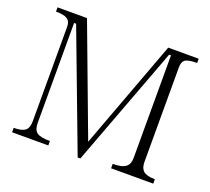

<svg xmlns="http://www.w3.org/2000/svg" viewBox="-123 -877 1141 1041"><g transform="rotate(20 447.5 -356.0)"><path d="M40 1H249V-24.4Q193.4 -24.4 172.9 -40Q153.3 -55.7 153.3 -92.8V-670.9H165L420.9 7.8H436.5L696.3 -685.5H707V-92.8Q707 -57.6 686.5 -42Q664.1 -24.4 611.3 -24.4V1H854.5V-24.4Q807.6 -24.4 787.1 -42Q769.5 -58.6 769.5 -92.8V-639.6Q769.5 -669.9 785.2 -682.6Q803.7 -695.3 854.5 -695.3V-719.7H678.7L445.3 -91.8L210 -719.7H40V-695.3Q85.9 -695.3 105.5 -682.6Q125 -669.9 125 -639.6V-92.8Q125 -55.7 106.4 -40Q86.9 -24.4 40 -24.4Z"/></g></svg>

Font: Batang
Style: Regular
Weight: 400
Version: Version 2.21